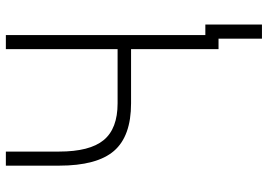

<svg xmlns="http://www.w3.org/2000/svg" viewBox="-144 -588 875 626"><g transform="rotate(-90 293.0 -275.5)"><path d="M479.5 141.6V0H445.3V-285.2H268.6Q161.6 -285.2 113.5 -340.8Q65.4 -396.5 65.4 -520V-693.4H111.3V-520Q111.3 -419.9 148.7 -374.5Q186 -329.1 268.6 -329.1H445.3V-693.4H491.2V-43H525.4V141.6Z"/></g></svg>

Font: Cascadia Code ExtraLight
Style: Regular
Weight: 200
Monospace: yes
Designer: Aaron Bell
Foundry: Saja Typeworks
Version: Version 2407.024; ttfautohint (v1.8.4)